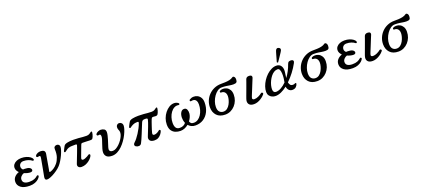

<svg xmlns="http://www.w3.org/2000/svg" viewBox="72 -2162 7758 3527"><g transform="rotate(-20 3951.0 -398.5)"><path d="M259 12Q146 12 88 -32Q30 -76 30 -143Q30 -199 64 -237Q98 -275 153 -294Q132 -314 118.5 -338.5Q105 -363 105 -391Q105 -430 128 -459Q151 -488 191 -504.5Q231 -521 281 -521Q336 -521 379 -507Q422 -493 450.5 -472Q479 -451 488 -428Q495 -413 484 -404Q473 -395 463 -403Q433 -427 391 -441Q349 -455 299 -455Q259 -455 235.5 -431.5Q212 -408 212 -371Q212 -354 220 -339Q228 -324 241 -312Q249 -312 257 -312.5Q265 -313 273 -313Q293 -313 324.5 -308.5Q356 -304 375 -289Q393 -275 397 -257.5Q401 -240 390 -227.5Q379 -215 352 -215Q328 -215 296.5 -222.5Q265 -230 233 -244Q198 -233 174 -205.5Q150 -178 150 -146Q150 -101 184 -80Q218 -59 276 -59Q338 -59 376 -75Q414 -91 439 -115Q451 -126 463 -118.5Q475 -111 470 -97Q462 -75 435 -49.5Q408 -24 363.5 -6Q319 12 259 12Z M630 8Q591 18 572 5Q553 -8 560 -51Q562 -63 569 -98.5Q576 -134 584.5 -180Q593 -226 601.5 -272.5Q610 -319 616.5 -355Q623 -391 625 -404Q630 -432 617.5 -438.5Q605 -445 586 -437Q567 -430 555 -444Q543 -458 556 -474Q570 -494 598.5 -505.5Q627 -517 649 -517Q702 -517 724 -497Q746 -477 738 -432Q736 -424 730.5 -391.5Q725 -359 717.5 -315.5Q710 -272 702.5 -229Q695 -186 689.5 -154.5Q684 -123 682 -117Q679 -105 685.5 -102Q692 -99 703 -102Q732 -110 770 -134Q808 -158 844 -201.5Q880 -245 901.5 -309Q923 -373 918 -460Q916 -493 933 -509Q950 -525 976 -525Q1003 -525 1017.5 -508.5Q1032 -492 1032 -472Q1032 -446 1019 -404.5Q1006 -363 984 -315.5Q962 -268 935 -224Q908 -180 880 -148Q848 -113 802.5 -80.5Q757 -48 711 -24.5Q665 -1 630 8Z M1272 12Q1231 12 1211.5 -12.5Q1192 -37 1207 -74Q1210 -82 1221.5 -111.5Q1233 -141 1249 -182.5Q1265 -224 1281.5 -266.5Q1298 -309 1310 -343.5Q1322 -378 1326 -392Q1328 -400 1324 -406Q1320 -412 1308 -412Q1292 -412 1271 -411.5Q1250 -411 1232 -410.5Q1214 -410 1206 -409Q1165 -404 1139 -387.5Q1113 -371 1087 -350Q1079 -343 1068.5 -349Q1058 -355 1063 -369Q1067 -379 1076 -397.5Q1085 -416 1095 -435.5Q1105 -455 1113 -466Q1130 -489 1180 -499Q1230 -509 1291 -509Q1353 -509 1395.5 -505Q1438 -501 1473.5 -497.5Q1509 -494 1548 -494Q1586 -494 1608 -508Q1630 -522 1643 -532Q1654 -541 1662 -537.5Q1670 -534 1669 -521Q1668 -503 1662.5 -481.5Q1657 -460 1649 -441Q1641 -422 1634 -412Q1626 -400 1613 -396.5Q1600 -393 1582 -394Q1566 -395 1538 -396Q1510 -397 1481.5 -398Q1453 -399 1432 -399Q1425 -399 1417.5 -395Q1410 -391 1407 -383Q1403 -374 1393.5 -349.5Q1384 -325 1372.5 -293.5Q1361 -262 1349 -231Q1337 -200 1328.5 -176.5Q1320 -153 1318 -145Q1311 -125 1318.5 -114.5Q1326 -104 1344 -104Q1361 -104 1384 -113Q1407 -122 1429 -134Q1451 -146 1462 -155Q1473 -164 1486 -158Q1499 -152 1494 -134Q1490 -116 1471 -91.5Q1452 -67 1421.5 -43Q1391 -19 1353 -3.5Q1315 12 1272 12Z M1869 12Q1797 12 1763.5 -19Q1730 -50 1730 -102Q1730 -132 1741.5 -171.5Q1753 -211 1767.5 -252.5Q1782 -294 1793.5 -330.5Q1805 -367 1805 -390Q1805 -443 1765 -430Q1745 -423 1733.5 -437Q1722 -451 1735 -467Q1750 -486 1778 -498Q1806 -510 1826 -510Q1865 -510 1894.5 -492.5Q1924 -475 1924 -431Q1924 -406 1916 -371Q1908 -336 1896.5 -298Q1885 -260 1873 -224Q1861 -188 1853 -161.5Q1845 -135 1845 -124Q1845 -96 1861 -82.5Q1877 -69 1912 -69Q1943 -69 1976 -88Q2009 -107 2040.5 -137.5Q2072 -168 2097 -204Q2122 -240 2137 -275.5Q2152 -311 2152 -339Q2152 -365 2146.5 -379.5Q2141 -394 2135.5 -406.5Q2130 -419 2129 -436Q2127 -468 2144.5 -488.5Q2162 -509 2189 -509Q2215 -509 2235 -490.5Q2255 -472 2255 -436Q2255 -410 2241.5 -367Q2228 -324 2203 -273.5Q2178 -223 2143 -173Q2108 -123 2065 -81Q2022 -39 1972.5 -13.5Q1923 12 1869 12Z M2700 12Q2633 12 2609.5 -20.5Q2586 -53 2603 -95Q2607 -106 2617.5 -132.5Q2628 -159 2641.5 -193Q2655 -227 2669 -263.5Q2683 -300 2694 -332.5Q2705 -365 2710 -387Q2714 -401 2707.5 -409.5Q2701 -418 2664 -418Q2626 -418 2612.5 -405.5Q2599 -393 2591 -371Q2573 -328 2552.5 -276.5Q2532 -225 2511 -174.5Q2490 -124 2472 -83Q2454 -42 2442 -21Q2426 8 2395.5 11Q2365 14 2339 -1Q2314 -15 2315 -38Q2316 -61 2342 -83Q2360 -98 2386.5 -131Q2413 -164 2441 -207Q2469 -250 2493 -296.5Q2517 -343 2531 -384Q2536 -399 2533.5 -406.5Q2531 -414 2511 -414Q2460 -414 2424.5 -396.5Q2389 -379 2363 -358Q2355 -351 2344.5 -357Q2334 -363 2339 -377Q2343 -388 2352 -406Q2361 -424 2371 -442.5Q2381 -461 2389 -472Q2406 -495 2456 -505Q2506 -515 2567 -515Q2629 -515 2671.5 -511Q2714 -507 2749.5 -503.5Q2785 -500 2824 -500Q2862 -500 2884 -514Q2906 -528 2919 -538Q2930 -547 2938 -543.5Q2946 -540 2945 -527Q2944 -509 2938 -487.5Q2932 -466 2924 -447Q2916 -428 2909 -418Q2894 -396 2857 -400Q2822 -405 2805.5 -402Q2789 -399 2780 -375Q2773 -359 2761.5 -326.5Q2750 -294 2737.5 -256.5Q2725 -219 2714.5 -186Q2704 -153 2700 -135Q2687 -87 2730 -87Q2758 -87 2787.5 -103.5Q2817 -120 2830 -133Q2839 -143 2853 -136Q2867 -129 2861 -112Q2852 -86 2831 -57Q2810 -28 2777.5 -8Q2745 12 2700 12Z M3205 12Q3154 12 3108.5 -6Q3063 -24 3034 -66.5Q3005 -109 3005 -183Q3005 -244 3026 -301.5Q3047 -359 3083.5 -405Q3120 -451 3165.5 -479Q3211 -507 3260 -508Q3286 -509 3308 -500.5Q3330 -492 3344 -480Q3357 -470 3351.5 -457Q3346 -444 3331 -447Q3286 -455 3247 -434.5Q3208 -414 3178.5 -373.5Q3149 -333 3132.5 -281Q3116 -229 3116 -175Q3116 -112 3138.5 -78.5Q3161 -45 3213 -45Q3255 -45 3284 -60.5Q3313 -76 3330 -99Q3318 -129 3313 -158.5Q3308 -188 3309 -210Q3311 -272 3337 -311Q3363 -350 3407 -346Q3441 -343 3455 -310.5Q3469 -278 3466 -237Q3460 -168 3408 -99Q3415 -76 3432 -60.5Q3449 -45 3486 -45Q3531 -45 3568 -69.5Q3605 -94 3631.5 -135Q3658 -176 3672.5 -226.5Q3687 -277 3687 -330Q3687 -377 3674 -400.5Q3661 -424 3642 -432.5Q3623 -441 3603.5 -440Q3584 -439 3572 -436Q3558 -432 3552.5 -447Q3547 -462 3561 -472Q3596 -495 3637 -497Q3678 -499 3714.5 -481Q3751 -463 3774.5 -425Q3798 -387 3798 -330Q3798 -230 3760.5 -152.5Q3723 -75 3655.5 -31.5Q3588 12 3499 12Q3451 12 3417.5 -5.5Q3384 -23 3361 -49Q3329 -22 3289.5 -5Q3250 12 3205 12Z M4082 12Q3973 12 3915.5 -50Q3858 -112 3858 -209Q3858 -276 3883 -336.5Q3908 -397 3953.5 -444Q3999 -491 4061.5 -518.5Q4124 -546 4199 -546Q4234 -546 4278 -547.5Q4322 -549 4363 -558Q4404 -567 4431 -587Q4448 -601 4467.5 -584.5Q4487 -568 4487 -530Q4487 -490 4470.5 -474.5Q4454 -459 4412 -459Q4377 -459 4345 -464.5Q4313 -470 4275.5 -475.5Q4238 -481 4183 -481Q4141 -481 4101.5 -453Q4062 -425 4030.5 -379.5Q3999 -334 3981 -281Q3963 -228 3963 -178Q3963 -112 3993 -81.5Q4023 -51 4069 -51Q4111 -51 4143 -76.5Q4175 -102 4196 -140.5Q4217 -179 4228 -219.5Q4239 -260 4239 -291Q4239 -343 4213 -370.5Q4187 -398 4141 -396Q4131 -396 4127 -410Q4123 -424 4139 -434Q4165 -448 4201 -448Q4237 -448 4271 -430.5Q4305 -413 4327.5 -376Q4350 -339 4350 -280Q4350 -220 4329.5 -167.5Q4309 -115 4272 -74.5Q4235 -34 4186.5 -11Q4138 12 4082 12Z M4642 12Q4572 12 4544.5 -28Q4517 -68 4542 -135Q4546 -147 4558 -179.5Q4570 -212 4586 -255Q4602 -298 4617.5 -341Q4633 -384 4645.5 -418Q4658 -452 4662 -466Q4669 -486 4685.5 -498Q4702 -510 4736 -508Q4767 -506 4777.5 -490Q4788 -474 4780 -453Q4776 -443 4763 -412Q4750 -381 4733.5 -339.5Q4717 -298 4700 -256.5Q4683 -215 4669.5 -182Q4656 -149 4651 -136Q4636 -101 4645 -86.5Q4654 -72 4679 -72Q4719 -72 4760.5 -92Q4802 -112 4827 -133Q4838 -142 4848.5 -138Q4859 -134 4863.5 -124Q4868 -114 4861 -104Q4852 -91 4831 -71.5Q4810 -52 4780 -32.5Q4750 -13 4714.5 -0.5Q4679 12 4642 12Z M5066 7Q5029 7 4997 -8Q4965 -23 4945 -51.5Q4925 -80 4925 -120Q4925 -172 4944 -226.5Q4963 -281 4996.5 -332.5Q5030 -384 5073.5 -424.5Q5117 -465 5166 -489Q5215 -513 5264 -513Q5328 -513 5358 -462.5Q5388 -412 5372 -328Q5363 -278 5360 -237Q5398 -287 5428.5 -345.5Q5459 -404 5481 -468Q5491 -499 5513.5 -507.5Q5536 -516 5564 -511Q5587 -507 5594 -491Q5601 -475 5587 -448Q5543 -366 5484.5 -289.5Q5426 -213 5361 -151Q5369 -116 5385.5 -97Q5402 -78 5431 -78Q5462 -78 5477 -90Q5484 -95 5493.5 -90.5Q5503 -86 5499 -72Q5492 -44 5466.5 -18.5Q5441 7 5392 7Q5355 7 5327.5 -20Q5300 -47 5295 -92Q5236 -46 5177.5 -19.5Q5119 7 5066 7ZM5098 -62Q5146 -62 5199 -91.5Q5252 -121 5302 -171Q5310 -207 5315 -253.5Q5320 -300 5317.5 -343.5Q5315 -387 5302.5 -415Q5290 -443 5263 -443Q5225 -443 5191.5 -422Q5158 -401 5131 -366.5Q5104 -332 5084 -291Q5064 -250 5053.5 -208.5Q5043 -167 5043 -133Q5043 -96 5057.5 -79Q5072 -62 5098 -62ZM5318 -559Q5311 -556 5304.5 -559.5Q5298 -563 5296 -570Q5297 -573 5303 -593.5Q5309 -614 5317 -642.5Q5325 -671 5333.5 -701Q5342 -731 5349 -753.5Q5356 -776 5360 -783Q5368 -798 5382.5 -806.5Q5397 -815 5419 -804Q5443 -794 5446 -777.5Q5449 -761 5441 -745Q5438 -737 5425 -717Q5412 -697 5395 -671.5Q5378 -646 5361.5 -621.5Q5345 -597 5332.5 -579.5Q5320 -562 5318 -559Z M5880 12Q5771 12 5713.5 -50Q5656 -112 5656 -209Q5656 -276 5681 -336.5Q5706 -397 5751.5 -444Q5797 -491 5859.5 -518.5Q5922 -546 5997 -546Q6032 -546 6076 -547.5Q6120 -549 6161 -558Q6202 -567 6229 -587Q6246 -601 6265.5 -584.5Q6285 -568 6285 -530Q6285 -490 6268.5 -474.5Q6252 -459 6210 -459Q6175 -459 6143 -464.5Q6111 -470 6073.5 -475.5Q6036 -481 5981 -481Q5939 -481 5899.5 -453Q5860 -425 5828.5 -379.5Q5797 -334 5779 -281Q5761 -228 5761 -178Q5761 -112 5791 -81.5Q5821 -51 5867 -51Q5909 -51 5941 -76.5Q5973 -102 5994 -140.5Q6015 -179 6026 -219.5Q6037 -260 6037 -291Q6037 -343 6011 -370.5Q5985 -398 5939 -396Q5929 -396 5925 -410Q5921 -424 5937 -434Q5963 -448 5999 -448Q6035 -448 6069 -430.5Q6103 -413 6125.5 -376Q6148 -339 6148 -280Q6148 -220 6127.5 -167.5Q6107 -115 6070 -74.5Q6033 -34 5984.5 -11Q5936 12 5880 12Z M6574 12Q6461 12 6403 -32Q6345 -76 6345 -143Q6345 -199 6379 -237Q6413 -275 6468 -294Q6447 -314 6433.5 -338.5Q6420 -363 6420 -391Q6420 -430 6443 -459Q6466 -488 6506 -504.5Q6546 -521 6596 -521Q6651 -521 6694 -507Q6737 -493 6765.5 -472Q6794 -451 6803 -428Q6810 -413 6799 -404Q6788 -395 6778 -403Q6748 -427 6706 -441Q6664 -455 6614 -455Q6574 -455 6550.5 -431.5Q6527 -408 6527 -371Q6527 -354 6535 -339Q6543 -324 6556 -312Q6564 -312 6572 -312.5Q6580 -313 6588 -313Q6608 -313 6639.5 -308.5Q6671 -304 6690 -289Q6708 -275 6712 -257.5Q6716 -240 6705 -227.5Q6694 -215 6667 -215Q6643 -215 6611.5 -222.5Q6580 -230 6548 -244Q6513 -233 6489 -205.5Q6465 -178 6465 -146Q6465 -101 6499 -80Q6533 -59 6591 -59Q6653 -59 6691 -75Q6729 -91 6754 -115Q6766 -126 6778 -118.5Q6790 -111 6785 -97Q6777 -75 6750 -49.5Q6723 -24 6678.5 -6Q6634 12 6574 12Z M6960 12Q6890 12 6862.5 -28Q6835 -68 6860 -135Q6864 -147 6876 -179.5Q6888 -212 6904 -255Q6920 -298 6935.5 -341Q6951 -384 6963.5 -418Q6976 -452 6980 -466Q6987 -486 7003.5 -498Q7020 -510 7054 -508Q7085 -506 7095.5 -490Q7106 -474 7098 -453Q7094 -443 7081 -412Q7068 -381 7051.5 -339.5Q7035 -298 7018 -256.5Q7001 -215 6987.5 -182Q6974 -149 6969 -136Q6954 -101 6963 -86.5Q6972 -72 6997 -72Q7037 -72 7078.5 -92Q7120 -112 7145 -133Q7156 -142 7166.5 -138Q7177 -134 7181.5 -124Q7186 -114 7179 -104Q7170 -91 7149 -71.5Q7128 -52 7098 -32.5Q7068 -13 7032.5 -0.5Q6997 12 6960 12Z M7467 12Q7358 12 7300.5 -50Q7243 -112 7243 -209Q7243 -276 7268 -336.5Q7293 -397 7338.5 -444Q7384 -491 7446.5 -518.5Q7509 -546 7584 -546Q7619 -546 7663 -547.5Q7707 -549 7748 -558Q7789 -567 7816 -587Q7833 -601 7852.5 -584.5Q7872 -568 7872 -530Q7872 -490 7855.5 -474.5Q7839 -459 7797 -459Q7762 -459 7730 -464.5Q7698 -470 7660.5 -475.5Q7623 -481 7568 -481Q7526 -481 7486.5 -453Q7447 -425 7415.5 -379.5Q7384 -334 7366 -281Q7348 -228 7348 -178Q7348 -112 7378 -81.5Q7408 -51 7454 -51Q7496 -51 7528 -76.5Q7560 -102 7581 -140.5Q7602 -179 7613 -219.5Q7624 -260 7624 -291Q7624 -343 7598 -370.5Q7572 -398 7526 -396Q7516 -396 7512 -410Q7508 -424 7524 -434Q7550 -448 7586 -448Q7622 -448 7656 -430.5Q7690 -413 7712.5 -376Q7735 -339 7735 -280Q7735 -220 7714.5 -167.5Q7694 -115 7657 -74.5Q7620 -34 7571.5 -11Q7523 12 7467 12Z"/></g></svg>

Font: Zen Old Mincho
Style: Bold
Weight: 700
Designer: Yoshimichi Ohira
Foundry: Positype
Version: Version 1.500